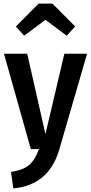

<svg xmlns="http://www.w3.org/2000/svg" viewBox="-20 -827 505 1065"><path d="M114 -629 68 -680 194 -807H271L397 -680L350 -629L232 -717ZM463 -529 309 2Q251 200 54 218L41 127Q109 116 142 88Q175 60 196 0H151L2 -529H131L232 -83L337 -529Z"/></svg>

Font: Fira Sans Condensed Medium
Style: Regular
Weight: 500
Width: 3
Designer: Carrois Corporate & Edenspiekermann AG
Foundry: Carrois Corporate GbR & Edenspiekermann AG
Version: Version 4.203;PS 004.203;hotconv 1.0.88;makeotf.lib2.5.64775